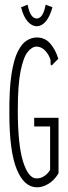

<svg xmlns="http://www.w3.org/2000/svg" viewBox="-20 -790 290 820"><path d="M138 10Q83 10 51.5 -67Q20 -144 20 -304Q19 -408 29 -472.5Q39 -537 56.5 -571Q74 -605 95 -617.5Q116 -630 137 -630Q173 -630 195.5 -603Q218 -576 229 -539L207 -517L201 -510L196 -515Q196 -522 196 -530Q196 -538 188 -553Q166 -591 136 -591Q117 -591 98.5 -568.5Q80 -546 68 -487Q56 -428 56 -319Q56 -172 78.5 -100Q101 -28 136 -28Q154 -28 169 -38Q184 -48 194 -64V-250H126V-287H230V-50Q212 -20 187 -5Q162 10 138 10ZM175 -770 204 -759Q193 -719 175.5 -698.5Q158 -678 137 -678Q116 -678 98 -698.5Q80 -719 70 -759L98 -770Q109 -711 137 -711Q164 -711 175 -770Z"/></svg>

Font: Inconsolata UltraCondensed Light
Style: Regular
Weight: 300
Width: 1
Monospace: yes
Designer: Raph Levien, Cyreal, Brenton Simpson
Foundry: Raph Levien, Cyreal, Google
Version: Version 3.001; ttfautohint (v1.8.2.53-6de2)